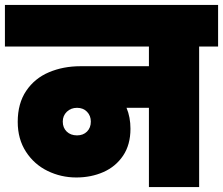

<svg xmlns="http://www.w3.org/2000/svg" viewBox="-31 -760 906 780"><path d="M855 -571H778V0H574V-322H483Q499 -284 499 -237Q499 -172 469 -127.5Q439 -83 389 -61Q339 -39 279 -39Q217 -39 162.5 -65.5Q108 -92 74.5 -143.5Q41 -195 41 -265Q41 -340 75.5 -391Q110 -442 168 -466.5Q226 -491 296 -491H574V-571H-11V-740H855ZM338 -266Q338 -290 322.5 -306Q307 -322 282 -322Q257 -322 240.5 -306Q224 -290 224 -266Q224 -241 240 -225.5Q256 -210 282 -210Q307 -210 322.5 -225.5Q338 -241 338 -266Z"/></svg>

Font: Poppins Black A&M
Style: Regular
Weight: 900
Designer: Ninad Kale (Devanagari), Jonny Pinhorn (Latin)
Foundry: Indian Type Foundry
Version: 4.004